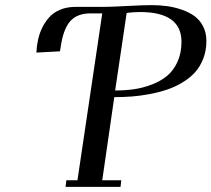

<svg xmlns="http://www.w3.org/2000/svg" viewBox="-20 -729 825 749"><path d="M122.1 -523.9 124 -548.8 127 -565.9Q131.8 -592.8 142.1 -615.5Q152.3 -638.2 169.2 -658.4Q186 -678.7 212.9 -690.4Q239.7 -702.1 273.9 -702.1H379.9Q412.1 -702.1 475.3 -705.6Q538.6 -709 571.8 -709Q603 -709 631.6 -705.1Q660.2 -701.2 688.7 -691.4Q717.3 -681.6 738.3 -666.5Q759.3 -651.4 772.2 -626.5Q785.2 -601.6 785.2 -569.8Q785.2 -531.7 772.9 -500.2Q760.7 -468.8 740.5 -446.5Q720.2 -424.3 691.2 -407Q662.1 -389.6 630.9 -379.2Q599.6 -368.7 563 -361.8Q526.4 -355 493.4 -352.5Q460.4 -350.1 425.8 -350.1L378.9 -25.9H453.1L450.2 0H235.8L238.8 -25.9H282.2L378.9 -676.8H333Q284.2 -676.8 257.3 -649.9Q230.5 -623 219.2 -561L213.9 -528.8ZM429.2 -376Q467.8 -376 502.2 -380.9Q536.6 -385.7 571.5 -398.9Q606.4 -412.1 631.6 -432.9Q656.7 -453.6 672.4 -487.8Q688 -522 688 -565.9Q688 -682.1 525.9 -682.1Q513.2 -682.1 500.2 -681.2Q487.3 -680.2 480.5 -679.2L474.1 -678.2Z"/></svg>

Font: Dehuti
Style: Bold-Italic
Weight: 700
Version: Version 1.2